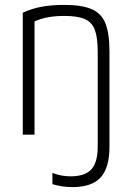

<svg xmlns="http://www.w3.org/2000/svg" viewBox="-20 -550 540 784"><path d="M276 214Q255 214 234.5 211Q214 208 194 202V156Q212 163 230.5 166.5Q249 170 268 170Q327 170 353 141.5Q379 113 379 49V-338Q379 -397 367 -428.5Q355 -460 325.5 -472.5Q296 -485 242 -485Q215 -485 191.5 -482Q168 -479 147 -472.5Q126 -466 103 -454L121 -486V0H73V-498Q109 -515 150 -522.5Q191 -530 242 -530Q313 -530 353.5 -513Q394 -496 410.5 -454.5Q427 -413 427 -340V49Q427 135 391 174.5Q355 214 276 214Z"/></svg>

Font: M PLUS Code Latin Light
Style: Regular
Weight: 300
Designer: Coji Morishita
Foundry: UNDERFOREST DESIGN
Version: Version 1.002; ttfautohint (v1.8.3)